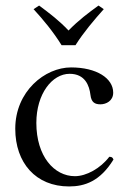

<svg xmlns="http://www.w3.org/2000/svg" viewBox="-20 -662 459 692"><path d="M389 -87C385 -96 383 -96 374 -97C342 -55 291 -27 250 -27C175 -27 111 -99 111 -219C111 -324 168 -396 231 -396C287 -396 302 -353 306 -320C309 -293 322 -286 342 -286C362 -286 388 -298 388 -328C388 -380 328 -419 236 -419C142 -419 35 -333 35 -198C35 -75 109 10 229 10C286 10 341 -9 389 -87ZM202 -499H252C281 -545 319 -590 354 -629L335 -642C298 -615 264 -590 227 -552C193 -588 160 -613 121 -642L101 -629C136 -591 173 -546 202 -499Z"/></svg>

Font: Libertinus Serif Display
Style: Regular
Weight: 400
Designer: Philipp H. Poll, Khaled Hosny
Foundry: Caleb Maclennan
Version: Version 7.050;RELEASE